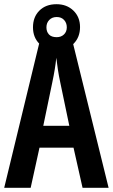

<svg xmlns="http://www.w3.org/2000/svg" viewBox="-20 -894 537 914"><path d="M373 0 330 -191H168L126 0H0L173 -714H321L497 0ZM267 -501Q260 -533 255.5 -563.5Q251 -594 248 -619Q243 -568 229 -502L186 -295H310ZM249 -655Q198 -655 167.5 -685.5Q137 -716 137 -764Q137 -813 167.5 -843.5Q198 -874 249 -874Q298 -874 329.5 -843.5Q361 -813 361 -765Q361 -717 330.5 -686Q300 -655 249 -655ZM250 -717Q271 -717 284.5 -730Q298 -743 298 -764Q298 -785 285 -799Q272 -813 250 -813Q228 -813 214.5 -799Q201 -785 201 -764Q201 -743 213 -730Q225 -717 250 -717Z"/></svg>

Font: Noto Sans Thai Looped ExtraCondensed SemiBold
Style: Regular
Weight: 600
Width: 2
Designer: Sasikarn Vongin, Ben Mitchell
Foundry: The Fontpad Ltd
Version: Version 1.001; ttfautohint (v1.8.4.7-5d5b)